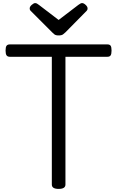

<svg xmlns="http://www.w3.org/2000/svg" viewBox="-20 -1206 757 1241"><path d="M359 15Q315 15 315 -13V-839H44Q29 -839 22.5 -848Q16 -857 16 -879Q16 -902 22.5 -910.5Q29 -919 44 -919H674Q689 -919 695 -910.5Q701 -902 701 -879Q701 -857 695 -848Q689 -839 674 -839H403V-13Q403 1 392 8Q381 15 359 15ZM511 -1186Q521 -1186 533.5 -1174.5Q546 -1163 546 -1152Q546 -1150 545.5 -1146Q545 -1142 540 -1136L403 -997Q396 -991 387.5 -984Q379 -977 359 -977Q340 -977 331.5 -984Q323 -991 317 -997L178 -1136Q173 -1142 172.5 -1146Q172 -1150 172 -1152Q172 -1163 185 -1174.5Q198 -1186 207 -1186Q214 -1186 219.5 -1182.5Q225 -1179 232 -1174L359 -1077L486 -1174Q494 -1179 499 -1182.5Q504 -1186 511 -1186Z"/></svg>

Font: Playwrite DE Grund
Style: Regular
Weight: 400
Designer: Veronika Burian, José Scaglione
Foundry: TypeTogether
Version: Version 1.002